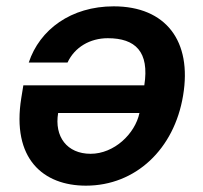

<svg xmlns="http://www.w3.org/2000/svg" viewBox="-20 -576 637 603"><path d="M337 -556.1C203.1 -556.1 104.4 -483 70.3 -379.6H192.1C214.5 -427.9 262.8 -456 318.5 -456C404.8 -456 449.9 -414.1 433.2 -307.9H53.3L46.9 -268.5C16 -77.1 115.8 7.1 250 7.1C405.9 7.1 527.3 -107.6 555 -275.9C583.8 -446.7 501.1 -556.1 337 -556.1ZM162.6 -221.2H418C404.1 -155.5 338.4 -93 264.6 -93C190.3 -93 150.2 -147 162.6 -221.2Z"/></svg>

Font: Margiela Sans Semi Bold
Style: Italic
Weight: 600
Italic angle: -9.39999°
Designer: Stefan Endress, Andreas Faust
Version: Version 1.100;FEAKit 1.0